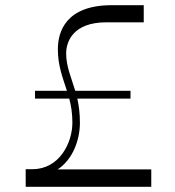

<svg xmlns="http://www.w3.org/2000/svg" viewBox="-20 -720 673 740"><path d="M202 -67C262 -106 288 -183 288 -247C288 -283 284 -313 278 -340H483V-370H270C254 -423 235 -464 235 -514C235 -559 261 -634 390 -634H534V-700H411C232 -700 203 -596 203 -530C203 -466 222 -420 238 -370H115V-340H247C254 -313 259 -283 259 -248C259 -167 207 -68 106 -68H79V0H563V-67Z"/></svg>

Font: Space Cowgirl Light
Style: Regular
Weight: 300
Designer: Valery Marier
Foundry: Valery Marier
Version: Version 1.000;hotconv 1.0.109;makeotfexe 2.5.65596